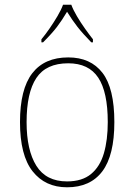

<svg xmlns="http://www.w3.org/2000/svg" viewBox="-20 -786 571 816"><path d="M265 10Q172 10 118.5 -58Q65 -126 65 -267Q65 -407 117 -474.5Q169 -542 270 -542Q365 -542 415.5 -476.5Q466 -411 466 -267Q466 -126 415 -58Q364 10 265 10ZM265 -15Q329 -15 367 -46.5Q405 -78 421.5 -134.5Q438 -191 438 -267Q438 -395 397.5 -456Q357 -517 270 -517Q176 -517 134.5 -454.5Q93 -392 93 -267Q93 -148 134.5 -81.5Q176 -15 265 -15ZM156 -619Q172 -638 190 -664Q208 -690 224 -717Q240 -744 248 -766H283Q291 -744 307 -717Q323 -690 341.5 -664Q360 -638 375 -619V-606H368Q331 -644 309.5 -671.5Q288 -699 265 -736Q243 -699 222 -671.5Q201 -644 163 -606H156Z"/></svg>

Font: Noto Serif Telugu Thin
Style: Regular
Weight: 100
Designer: Jelle Bosma - Monotype Design Team
Foundry: Monotype Imaging Inc.
Version: Version 2.005; ttfautohint (v1.8.4.7-5d5b)